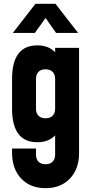

<svg xmlns="http://www.w3.org/2000/svg" viewBox="-20 -800 492 1003"><path d="M218 -706 162 -628H47L165 -780H270L388 -628H273ZM268 -550H393V0Q393 83 345 133Q297 183 218 183Q138 183 90.5 132.5Q43 82 43 -2V-24H168V8Q168 31 181 44.5Q194 58 218 58Q242 58 255 44.5Q268 31 268 8V-93Q234 -57 175 -57Q43 -57 43 -232V-388Q43 -563 175 -563Q234 -563 268 -527ZM268 -232V-388Q268 -411 255 -424.5Q242 -438 218 -438Q194 -438 181 -424.5Q168 -411 168 -388V-232Q168 -209 181 -195.5Q194 -182 218 -182Q242 -182 255 -195.5Q268 -209 268 -232Z"/></svg>

Font: Mohave Bold
Style: Regular
Weight: 700
Designer: Gumpita Rahayu
Foundry: Tokotype
Version: Version 2.002;PS 002.002;hotconv 1.0.88;makeotf.lib2.5.64775